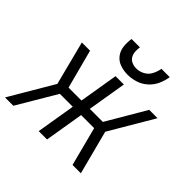

<svg xmlns="http://www.w3.org/2000/svg" viewBox="-187 -918 1092 1092"><g transform="rotate(45 359.5 -372.0)"><path d="M-1 0H66L205 -235H309L270 0H337L376 -235H481L542 0H609L540 -265L696 -530H629L491 -295H386L425 -530H358L319 -295H215L153 -530H87L155 -265ZM400 -584Q432 -584 464 -594Q496 -604 522 -627.5Q548 -651 561.5 -681.5Q575 -712 580 -744H513Q509 -719 496.5 -694.5Q484 -670 460 -657Q436 -644 410 -644Q392 -644 375 -651Q358 -658 349 -673Q340 -688 338.5 -706.5Q337 -725 340 -744H273Q268 -713 271.5 -682Q275 -651 293 -627.5Q311 -604 340 -594Q369 -584 400 -584Z"/></g></svg>

Font: Iosevka Sparkle Light
Style: Italic
Weight: 300
Italic angle: -9°
Designer: Belleve Invis
Foundry: Belleve Invis
Version: Version 4.5.0; ttfautohint (v1.8.3)